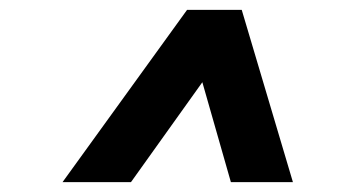

<svg xmlns="http://www.w3.org/2000/svg" viewBox="-20 -718 690 390"><path d="M107 -348 360 -698H471L575 -348H449L391 -551L246 -348Z"/></svg>

Font: Azeret Mono Thin SemiBold
Style: Italic
Weight: 600
Italic angle: -12°
Version: Version 1.002